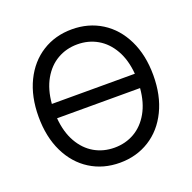

<svg xmlns="http://www.w3.org/2000/svg" viewBox="-128 -845 983 983"><g transform="rotate(-20 363.5 -353.5)"><path d="M363.3 9.8Q272.5 9.8 201.7 -34.7Q130.9 -79.1 90.8 -161.4Q50.8 -243.7 50.8 -353.5Q50.8 -463.4 90.8 -545.7Q130.9 -627.9 201.7 -672.4Q272.5 -716.8 363.3 -716.8Q453.6 -716.8 524.7 -672.4Q595.7 -627.9 635.7 -545.7Q675.8 -463.4 675.8 -353.5Q675.8 -243.7 635.7 -161.4Q595.7 -79.1 524.7 -34.7Q453.6 9.8 363.3 9.8ZM363.3 -72.3Q423.3 -72.3 472.2 -100.3Q521 -128.4 552 -182.9Q583 -237.3 589.4 -314.5H137.2Q143.6 -237.3 174.6 -182.9Q205.6 -128.4 254.4 -100.3Q303.2 -72.3 363.3 -72.3ZM589.4 -392.6Q583 -469.7 552 -524.2Q521 -578.6 472.2 -606.7Q423.3 -634.8 363.3 -634.8Q303.2 -634.8 254.4 -606.7Q205.6 -578.6 174.6 -524.2Q143.6 -469.7 137.2 -392.6Z"/></g></svg>

Font: Pretendard Std
Style: Regular
Weight: 400
Designer: Base glyphs from Inter by Rasmus Andersson; Hangeul glyphs from Noto Sans CJK(Source Han Sans) by Jang Soo-young and Kan
Foundry: Kil Hyung-jin
Version: Version 1.309